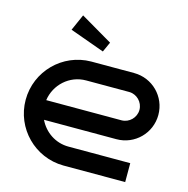

<svg xmlns="http://www.w3.org/2000/svg" viewBox="-111 -874 960 981"><g transform="rotate(15 369.0 -383.5)"><path d="M712 -375C712 -472 634 -550 537 -550H310C159 -549 37 -426 37 -275C37 -124 159 -1 310 0H637V-100H310C241 -100 182 -141 154 -200H537C634 -200 712 -278 712 -375ZM139 -300C151 -384 222 -450 310 -450H537C578 -450 612 -416 612 -375C612 -334 578 -300 537 -300ZM171 -681 354 -615 378 -668 209 -767Z"/></g></svg>

Font: Bruno Ace
Style: Regular
Weight: 400
Designer: Astigmatic (AOETI)
Foundry: Astigmatic (AOETI)
Version: Version 1.000